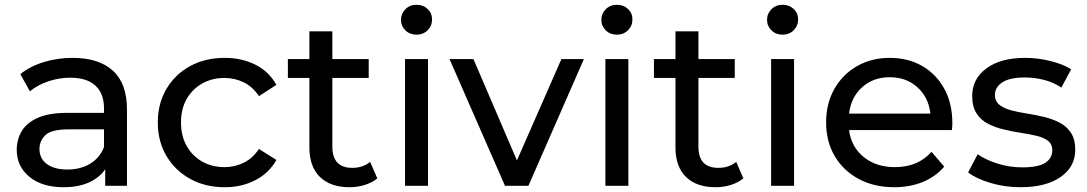

<svg xmlns="http://www.w3.org/2000/svg" viewBox="-20 -777 4546 803"><path d="M420 0V-69Q396 -34 352 -14Q308 6 246 6Q156 6 103 -37.5Q50 -81 50 -150Q50 -193 70.5 -228Q91 -263 137.5 -284Q184 -305 263 -305H415V-324Q415 -385 379.5 -418.5Q344 -452 273 -452Q226 -452 181 -436.5Q136 -421 105 -395L65 -467Q106 -500 163.5 -517.5Q221 -535 284 -535Q393 -535 452 -481.5Q511 -428 511 -320V0ZM415 -162V-236H267Q195 -236 170 -212Q145 -188 145 -154Q145 -114 176 -91Q207 -68 262 -68Q316 -68 356.5 -92Q397 -116 415 -162Z M920 6Q838 6 775 -29Q712 -64 676 -125Q640 -186 640 -265Q640 -344 676 -405Q712 -466 775 -500.5Q838 -535 920 -535Q991 -535 1048 -506.5Q1105 -478 1136 -422L1063 -375Q1037 -414 999.5 -432.5Q962 -451 919 -451Q867 -451 826 -428Q785 -405 761 -363.5Q737 -322 737 -265Q737 -208 761 -166Q785 -124 826 -101Q867 -78 919 -78Q962 -78 999.5 -96.5Q1037 -115 1063 -154L1136 -108Q1105 -53 1048 -23.5Q991 6 920 6Z M1442 6Q1362 6 1318 -37Q1274 -80 1274 -160V-451H1184V-530H1274V-646H1370V-530H1522V-451H1370V-164Q1370 -75 1453 -75Q1498 -75 1528 -100L1558 -31Q1536 -13 1505.5 -3.5Q1475 6 1442 6Z M1674 0V-530H1770V0ZM1722 -632Q1694 -632 1675.5 -650Q1657 -668 1657 -694Q1657 -720 1675.5 -738.5Q1694 -757 1722 -757Q1750 -757 1768.5 -739.5Q1787 -722 1787 -696Q1787 -669 1768.5 -650.5Q1750 -632 1722 -632Z M2092 0 1860 -530H1960L2142 -106L2328 -530H2422L2190 0Z M2512 0V-530H2608V0ZM2560 -632Q2532 -632 2513.5 -650Q2495 -668 2495 -694Q2495 -720 2513.5 -738.5Q2532 -757 2560 -757Q2588 -757 2606.5 -739.5Q2625 -722 2625 -696Q2625 -669 2606.5 -650.5Q2588 -632 2560 -632Z M2973 6Q2893 6 2849 -37Q2805 -80 2805 -160V-451H2715V-530H2805V-646H2901V-530H3053V-451H2901V-164Q2901 -75 2984 -75Q3029 -75 3059 -100L3089 -31Q3067 -13 3036.5 -3.5Q3006 6 2973 6Z M3205 0V-530H3301V0ZM3253 -632Q3225 -632 3206.5 -650Q3188 -668 3188 -694Q3188 -720 3206.5 -738.5Q3225 -757 3253 -757Q3281 -757 3299.5 -739.5Q3318 -722 3318 -696Q3318 -669 3299.5 -650.5Q3281 -632 3253 -632Z M3720 6Q3635 6 3570.5 -29Q3506 -64 3470.5 -125Q3435 -186 3435 -265Q3435 -344 3469.5 -405Q3504 -466 3564.5 -500.5Q3625 -535 3701 -535Q3778 -535 3837 -501Q3896 -467 3929.5 -405.5Q3963 -344 3963 -262Q3963 -256 3962.5 -248Q3962 -240 3961 -233H3531Q3540 -163 3592 -120.5Q3644 -78 3723 -78Q3819 -78 3876 -142L3929 -80Q3893 -38 3839.5 -16Q3786 6 3720 6ZM3531 -302H3871Q3864 -369 3817.5 -411.5Q3771 -454 3701 -454Q3632 -454 3585.5 -412Q3539 -370 3531 -302Z M4248 6Q4182 6 4122 -12Q4062 -30 4029 -56L4069 -132Q4103 -108 4153 -92.5Q4203 -77 4255 -77Q4322 -77 4351.5 -96Q4381 -115 4381 -149Q4381 -174 4363 -188Q4345 -202 4315 -209Q4285 -216 4249.5 -221.5Q4214 -227 4178 -235.5Q4142 -244 4112 -259.5Q4082 -275 4064 -303Q4046 -331 4046 -376Q4046 -447 4105.5 -491Q4165 -535 4267 -535Q4319 -535 4372.5 -522Q4426 -509 4460 -487L4419 -411Q4383 -434 4344 -443.5Q4305 -453 4266 -453Q4203 -453 4172 -432.5Q4141 -412 4141 -380Q4141 -354 4159.5 -339Q4178 -324 4207.5 -316Q4237 -308 4273 -302.5Q4309 -297 4344.5 -288.5Q4380 -280 4410 -265Q4440 -250 4458.5 -222.5Q4477 -195 4477 -151Q4477 -79 4415.5 -36.5Q4354 6 4248 6Z"/></svg>

Font: Montserrat Medium
Style: Regular
Weight: 500
Designer: Julieta Ulanovsky
Foundry: Julieta Ulanovsky
Version: Version 9.000; ttfautohint (v1.8.4.7-5d5b)